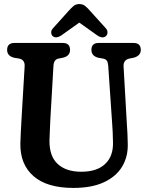

<svg xmlns="http://www.w3.org/2000/svg" viewBox="-20 -911 724 943"><path d="M531 -302.5 511.5 -588.5Q510 -606 504.5 -613.2Q499 -620.5 487.5 -623L462 -627.5Q429 -636.5 429 -666Q429 -700 464.5 -700H636Q671.5 -700 671.5 -666Q671.5 -638 638.5 -628L614 -623Q584.5 -615.5 587 -583L603 -303Q605 -278 606 -253.8Q607 -229.5 607.5 -203.5Q609 -141 579.5 -92.2Q550 -43.5 490.2 -15.8Q430.5 12 340.5 12Q211 12 144.8 -45.8Q78.5 -103.5 80 -205.5Q80.5 -227 82.2 -262.5Q84 -298 86 -331.5L101 -585Q103 -616.5 75.5 -623L49 -627.5Q15 -636 15 -666Q15 -700 51.5 -700H288.5Q324 -700 324 -666Q324 -636.5 291 -628L266 -623Q244 -618 242.5 -587L227.5 -328.5Q225.5 -295.5 224.8 -269Q224 -242.5 223 -221.5Q222 -144 263.2 -105.8Q304.5 -67.5 379 -67.5Q456 -67.5 496.2 -105.5Q536.5 -143.5 535 -211Q534.5 -241.5 533.5 -261.8Q532.5 -282 531 -302.5ZM282.5 -738Q255 -719.5 238.5 -734Q232.5 -739.5 231.5 -750.8Q230.5 -762 241.5 -773.5L317 -857.5Q330.5 -872.5 341.5 -881.8Q352.5 -891 369.5 -891Q386.5 -891 397.8 -882Q409 -873 422.5 -857.5L498.5 -773.5Q509 -762 508 -750.8Q507 -739.5 500.5 -734Q484 -719 456.5 -738L369.5 -800Z"/></svg>

Font: Fraunces 144pt S100 SemiBold
Style: Regular
Weight: 600
Version: Version 1.000; ttfautohint (v1.8.3)